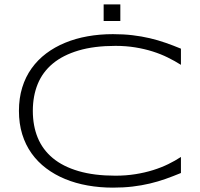

<svg xmlns="http://www.w3.org/2000/svg" viewBox="-20 -838 909 871"><path d="M800.8 -53.2Q765.6 -38.6 731.2 -26.4Q696.8 -14.2 659.7 -5.4Q622.6 3.4 581.5 8.3Q540.5 13.2 492.2 13.2Q432.6 13.2 377.7 3.4Q322.8 -6.3 275.4 -25.9Q228 -45.4 189.5 -74.5Q150.9 -103.5 123.3 -142.1Q95.7 -180.7 80.8 -229Q65.9 -277.3 65.9 -335Q65.9 -392.6 80.8 -440.9Q95.7 -489.3 123.3 -527.8Q150.9 -566.4 189.5 -595.5Q228 -624.5 275.4 -644Q322.8 -663.6 377.4 -673.3Q432.1 -683.1 492.2 -683.1Q540.5 -683.1 581.5 -678.2Q622.6 -673.3 659.7 -664.6Q696.8 -655.8 731.2 -643.8Q765.6 -631.8 800.8 -617.2V-543.9Q772.9 -561.5 741.2 -577.1Q709.5 -592.8 672.6 -604.5Q635.7 -616.2 593.8 -623Q551.8 -629.9 503.9 -629.9Q407.2 -629.9 336.4 -608.9Q265.6 -587.9 219.5 -549.6Q173.3 -511.2 151.1 -456.8Q128.9 -402.3 128.9 -335Q128.9 -267.6 151.1 -213.4Q173.3 -159.2 219.5 -120.8Q265.6 -82.5 336.4 -61.8Q407.2 -41 503.9 -41Q551.8 -41 594.5 -47.9Q637.2 -54.7 674.6 -66.4Q711.9 -78.1 743.4 -93.5Q774.9 -108.9 800.8 -126V-53.2ZM450.2 -742.7V-817.9H525.9V-742.7Z"/></svg>

Font: Syncopate
Style: Regular
Weight: 400
Width: 7
Version: Version 001.001